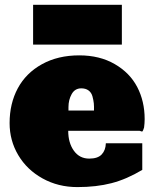

<svg xmlns="http://www.w3.org/2000/svg" viewBox="-20 -761 638 790"><path d="M298.3 8.8Q219.2 8.8 155 -26.9Q90.8 -62.5 55.2 -122.6Q19.5 -182.6 19.5 -254.4Q19.5 -335 53.2 -397.7Q86.9 -460.4 152.6 -496.8Q218.3 -533.2 306.2 -533.2Q390.1 -533.2 452.1 -497.3Q514.2 -461.4 544.7 -402.8Q575.2 -344.2 575.2 -271Q575.2 -254.4 572.8 -236.3Q568.4 -222.2 566.2 -220.5Q564 -218.8 554.7 -222.7H260.7Q260.7 -173.3 283.9 -140.9Q307.1 -108.4 347.2 -108.4Q382.3 -108.4 398.4 -125.5Q414.6 -142.6 415.5 -171.4H565.4V-62Q501 -23.4 438.7 -7.3Q376.5 8.8 298.3 8.8ZM261.7 -306.2H366.7Q367.2 -323.2 366 -335.9Q364.7 -348.6 360.4 -364.5Q356 -380.4 344.2 -388.9Q332.5 -397.5 314.5 -397.5Q288.1 -397.5 274.9 -373.8Q261.7 -350.1 261.7 -320.3ZM481.4 -577.6H116.2V-741.2H481.4Z"/></svg>

Font: Bevan
Style: Regular
Weight: 400
Foundry: vernon adams
Version: Version 1.000